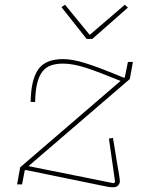

<svg xmlns="http://www.w3.org/2000/svg" viewBox="-20 -777 640 809"><path d="M458 12Q447 12 436.5 10.5Q426 9 409 5L87 -61L84 -58L73 0H52L65 -72L488 -436Q398 -473 343 -491Q288 -509 246 -509Q218 -509 196.5 -502Q175 -495 160 -477Q145 -459 137 -427.5Q129 -396 128 -347L109 -348L110 -369Q114 -450 144.5 -489Q175 -528 246 -528Q286 -528 341 -510.5Q396 -493 459 -467L503 -449L506 -452L519 -516H540L527 -444L100 -77L459 -5L465 -10L439 -193L456 -196L473 -92Q479 -57 482 -39Q485 -21 485 -13Q485 -4 478 4Q471 12 458 12ZM345 -613 239 -747 254 -757 358 -630 506 -757 519 -745 369 -613Z"/></svg>

Font: IBM Plex Mono Thin
Style: Italic
Weight: 100
Italic angle: -9°
Monospace: yes
Designer: Mike Abbink, Paul van der Laan, Pieter van Rosmalen
Foundry: Bold Monday
Version: Version 2.3